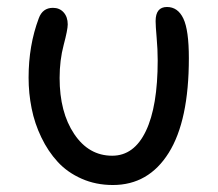

<svg xmlns="http://www.w3.org/2000/svg" viewBox="-20 -552 618 544"><path d="M299.8 -27.8Q251.5 -27.8 211.2 -45.7Q170.9 -63.5 143.6 -93.3Q116.2 -123 97.2 -162.6Q78.1 -202.1 69.6 -244.9Q61 -287.6 61 -332Q61 -423.3 89.8 -500Q100.6 -529.8 129.9 -529.8Q148.9 -529.8 160.4 -516.8Q171.9 -503.9 171.9 -482.9Q171.9 -467.8 160.4 -424.6Q148.9 -381.3 148.9 -331.1Q148.9 -233.9 190.2 -172.4Q231.4 -110.8 297.9 -110.8Q359.9 -110.8 393.3 -180.7Q426.8 -250.5 426.8 -380.9Q426.8 -412.1 423.8 -445.6Q420.9 -479 420.9 -492.2Q420.9 -532.2 453.1 -532.2Q483.9 -532.2 499.5 -499.5Q515.1 -466.8 515.1 -387.2Q515.1 -210 458 -118.9Q400.9 -27.8 299.8 -27.8Z"/></svg>

Font: Shantell Sans Bouncy
Style: Regular
Weight: 400
Designer: Stephen Nixon, Anya Danilova, Shantell Martin
Foundry: Arrow Type
Version: Version 1.006;[9816181b4]